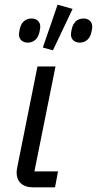

<svg xmlns="http://www.w3.org/2000/svg" viewBox="-20 -800 414 820"><path d="M290 -762 226 -780 163 -597 206 -585ZM98 -618C125 -618 143 -635 149 -665C151 -676 152 -681 152 -686C152 -709 135 -721 115 -721C88 -721 70 -704 64 -674C62 -663 61 -658 61 -653C61 -630 78 -618 98 -618ZM320 -618C347 -618 365 -635 371 -665C373 -676 374 -681 374 -686C374 -709 357 -721 337 -721C310 -721 292 -704 286 -674C284 -663 283 -658 283 -653C283 -630 300 -618 320 -618ZM228 -68H127L217 -516H140L54 -87C52 -77 51 -70 51 -63C51 -26 74 0 121 0H215Z"/></svg>

Font: Braiins Sans
Style: Italic
Weight: 400
Italic angle: -11.31°
Designer: Mike Abbink, Paul van der Laan, Pieter van Rosmalen, Jiri Chlebus, Lubos Buracinsky
Foundry: Bold Monday, Sudetype
Version: Version 1.000;hotconv 1.0.109;makeotfexe 2.5.65596